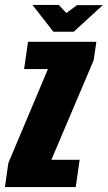

<svg xmlns="http://www.w3.org/2000/svg" viewBox="-52 -761 438 781"><path d="M-32 0 -18 -98 143 -480H46L62 -591H340L329 -516L157 -111H272L256 0ZM165 -632 80 -741H187L218 -708L261 -740H366L248 -632Z"/></svg>

Font: Alumni Sans Black
Style: Italic
Weight: 900
Italic angle: -8°
Version: Version 1.016